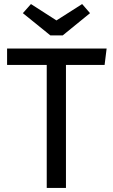

<svg xmlns="http://www.w3.org/2000/svg" viewBox="-20 -929 557 949"><path d="M507 -689 497 -608H306V0H211V-608H15V-689ZM386 -909 425 -864 290 -754H229L93 -864L133 -909L259 -828Z"/></svg>

Font: Firava
Style: Regular
Weight: 400
Designer: Carrois Corporate & Edenspiekermann AG
Foundry: Greg Finn Gibson
Version: Version 5.000